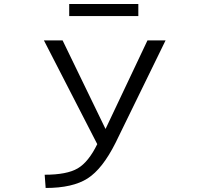

<svg xmlns="http://www.w3.org/2000/svg" viewBox="-20 -933 1040 963"><path d="M327.1 -852.5V-913.1H673.8V-852.5ZM293.9 -730.5 508.8 -287.1H509.8L719.7 -730.5H810.5L559.6 -216.8Q494.1 -85.9 419.4 -38.1Q344.7 9.8 209 9.8L204.1 -56.6Q315.4 -56.6 369.6 -88.4Q423.8 -120.1 467.8 -210L200.2 -730.5Z"/></svg>

Font: Gen Shin Gothic Monospace Normal
Style: Regular
Weight: 350
Designer: [Source Han Sans]
Ryoko NISHIZUKA  (kana & ideographs); Paul D. Hunt (Latin, Greek & Cyrillic); Wenlong ZHANG  (bopomofo
Version: Version 1.002.20150607